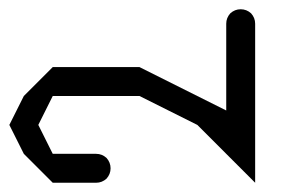

<svg xmlns="http://www.w3.org/2000/svg" viewBox="-614 -395 634 415"><path d="M-500 0Q-515.6 -15.6 -562.5 -62.5Q-570.3 -78.1 -593.8 -125Q-585.9 -140.6 -562.5 -187.5Q-546.9 -203.1 -500 -250Q-453.1 -250 -312.5 -250Q-265.6 -226.6 -125 -156.2Q-125 -203.1 -125 -343.8Q-125 -356.4 -116.2 -366.2Q-106.4 -375 -93.8 -375Q-81.1 -375 -71.3 -366.2Q-62.5 -356.4 -62.5 -343.8Q-62.5 -229.5 -62.5 0Q-93.8 -31.2 -187.5 -125Q-218.8 -140.6 -312.5 -187.5Q-359.4 -187.5 -500 -187.5Q-507.8 -171.9 -531.2 -125Q-523.4 -109.4 -500 -62.5Q-476.6 -62.5 -406.2 -62.5Q-393.6 -62.5 -383.8 -53.7Q-375 -43.9 -375 -31.2Q-375 -18.6 -383.8 -8.8Q-393.6 0 -406.2 0Q-437.5 0 -500 0Z"/></svg>

Font: conwrite
Style: Regular
Weight: 400
Designer: Willllllliam
Version: 1.0